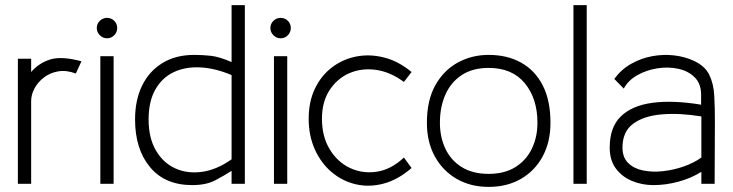

<svg xmlns="http://www.w3.org/2000/svg" viewBox="-20 -720 2870 752"><path d="M50 0V-490H102V-438Q132 -473 176.5 -487Q221 -501 299 -480L277 -432Q240 -446 208 -440.5Q176 -435 152 -416.5Q128 -398 115 -373.5Q102 -349 102 -324V0Z M399 -570Q383 -570 371 -582Q359 -594 359 -610Q359 -627 371 -638.5Q383 -650 399 -650Q416 -650 427.5 -638.5Q439 -627 439 -610Q439 -594 427.5 -582Q416 -570 399 -570ZM425 0H373V-500H425Z M733 5Q626 5 567.5 -65.5Q509 -136 509 -252Q509 -328 536.5 -384.5Q564 -441 616 -473Q668 -505 741 -505Q773 -505 805.5 -501.5Q838 -498 887 -477V-700H939V0H887V-51Q858 -32 822.5 -13.5Q787 5 733 5ZM887 -96V-426Q823 -453 764.5 -456Q706 -459 660.5 -437.5Q615 -416 588.5 -369.5Q562 -323 562 -252Q562 -180 590.5 -131Q619 -82 666.5 -60.5Q714 -39 771.5 -47Q829 -55 887 -96Z M1079 -570Q1063 -570 1051 -582Q1039 -594 1039 -610Q1039 -627 1051 -638.5Q1063 -650 1079 -650Q1096 -650 1107.5 -638.5Q1119 -627 1119 -610Q1119 -594 1107.5 -582Q1096 -570 1079 -570ZM1105 0H1053V-500H1105Z M1592 -62Q1539 -16 1483 -1Q1427 14 1374.5 2Q1322 -10 1280 -45Q1238 -80 1213.5 -134Q1189 -188 1189 -255Q1189 -322 1213.5 -373Q1238 -424 1280 -456Q1322 -488 1374.5 -498.5Q1427 -509 1483.5 -495Q1540 -481 1592 -438L1562 -399Q1508 -439 1451.5 -446.5Q1395 -454 1347.5 -433Q1300 -412 1270.5 -366.5Q1241 -321 1241 -255Q1241 -185 1271.5 -135Q1302 -85 1351 -62Q1400 -39 1456 -47.5Q1512 -56 1562 -103Z M1894 12Q1823 12 1768.5 -19.5Q1714 -51 1683 -107.5Q1652 -164 1652 -239Q1652 -327 1685 -386Q1718 -445 1773 -475Q1828 -505 1894 -505Q1966 -505 2020.5 -475Q2075 -445 2105.5 -386Q2136 -327 2136 -239Q2136 -164 2105.5 -107.5Q2075 -51 2020.5 -19.5Q1966 12 1894 12ZM1894 -39Q1956 -39 1998.5 -65.5Q2041 -92 2063 -137.5Q2085 -183 2085 -239Q2085 -334 2035.5 -394Q1986 -454 1894 -454Q1831 -454 1788.5 -426Q1746 -398 1724.5 -349.5Q1703 -301 1703 -239Q1703 -183 1724.5 -137.5Q1746 -92 1788.5 -65.5Q1831 -39 1894 -39Z M2278 0H2226V-700H2278Z M2539 5Q2495 5 2456 -11Q2417 -27 2392.5 -59.5Q2368 -92 2368 -142Q2368 -222 2412 -264.5Q2456 -307 2536.5 -317.5Q2617 -328 2726 -310V-349Q2726 -392 2701 -417Q2676 -442 2637 -450.5Q2598 -459 2555.5 -452.5Q2513 -446 2477 -426Q2441 -406 2423 -373L2386 -411Q2413 -448 2452 -470Q2491 -492 2534.5 -500Q2578 -508 2620.5 -503Q2663 -498 2697 -482Q2741 -462 2758 -427Q2775 -392 2777.5 -346Q2780 -300 2780 -245L2779 0H2727V-47Q2687 -22 2637.5 -8.5Q2588 5 2539 5ZM2727 -103V-264Q2642 -278 2571.5 -272Q2501 -266 2459.5 -235Q2418 -204 2418 -142Q2418 -104 2440 -82Q2462 -60 2498 -52.5Q2534 -45 2576 -49.5Q2618 -54 2658 -68Q2698 -82 2727 -103Z"/></svg>

Font: Kulim Park ExtraLight
Style: Regular
Weight: 275
Designer: Noponies / Dale Sattler
Foundry: Noponies
Version: Version 1.000; ttfautohint (v1.8.3)